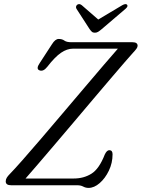

<svg xmlns="http://www.w3.org/2000/svg" viewBox="-20 -906 693 939"><path d="M357.5 0H34.5Q8 0 8 -19Q8 -28.5 13.2 -37Q18.5 -45.5 27 -54Q49 -76.5 89.2 -122Q129.5 -167.5 180.5 -227.2Q231.5 -287 286.5 -351.8Q341.5 -416.5 393.8 -478.2Q446 -540 488.8 -589.8Q531.5 -639.5 556.5 -668H337Q308 -668 278.5 -648Q249 -628 211 -579Q191.5 -554.5 173 -562Q154.5 -569 174.5 -598L234 -689.5Q250 -715.5 267 -715.5Q284 -715.5 294.8 -707.5Q305.5 -699.5 329.5 -699.5H628Q653 -699.5 653 -682Q653 -675.5 647 -667.2Q641 -659 631 -648.5Q618 -634.5 589.2 -601Q560.5 -567.5 520.2 -520.5Q480 -473.5 433.8 -418.8Q387.5 -364 339.5 -307.2Q291.5 -250.5 246.8 -198Q202 -145.5 165.2 -102.5Q128.5 -59.5 105 -33H341Q389.5 -33 427.2 -56.5Q465 -80 492.5 -150.5Q502.5 -171.5 514.5 -171.5Q530.5 -171.5 530.5 -151.5Q530.5 -109 512.5 -71.5Q494.5 -34 467.5 -10.5Q440.5 13 413 13Q399 13 387 6.5Q375 0 357.5 0ZM478 -764Q468 -755.5 460.5 -750.8Q453 -746 444 -746Q434.5 -746 429.2 -750.8Q424 -755.5 418 -764L354 -863Q350.5 -869 352.2 -874.8Q354 -880.5 358.5 -883.5Q369 -889.5 380 -880.5L460.5 -810.5L578 -880.5Q594 -889.5 601 -883.5Q608.5 -875.5 594 -863Z"/></svg>

Font: Fraunces 9pt S050 Light
Style: Italic
Weight: 300
Italic angle: -16°
Version: Version 1.000; ttfautohint (v1.8.3)